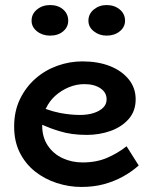

<svg xmlns="http://www.w3.org/2000/svg" viewBox="-20 -726 603 760"><path d="M302 14Q253 14 205 -1.5Q157 -17 119 -47Q81 -77 58.5 -121.5Q36 -166 36 -225Q36 -286 59 -333.5Q82 -381 120 -414.5Q158 -448 206.5 -465.5Q255 -483 306 -483Q368 -483 415 -464.5Q462 -446 489.5 -412Q517 -378 517 -333Q517 -286 489 -254.5Q461 -223 417 -207.5Q373 -192 323 -192Q262 -192 215 -207Q181 -217 147 -232Q147 -230 147 -229Q147 -183 169 -150Q191 -117 227.5 -100Q264 -83 307 -83Q362 -83 404.5 -101.5Q447 -120 481 -147L529 -71Q501 -46 466.5 -27Q432 -8 391.5 3Q351 14 302 14ZM160 -295Q191 -284 217 -279Q259 -271 296 -271Q327 -271 350.5 -278.5Q374 -286 388 -299.5Q402 -313 402 -333Q402 -360 377.5 -376.5Q353 -393 314 -393Q283 -393 253.5 -381Q224 -369 200 -348Q176 -327 162 -297Q161 -296 160 -295ZM402 -585Q373 -585 351.5 -602Q330 -619 330 -644Q330 -671 351.5 -688.5Q373 -706 402 -706Q433 -706 454 -688.5Q475 -671 475 -644Q475 -619 454 -602Q433 -585 402 -585ZM178 -585Q148 -585 126.5 -602Q105 -619 105 -644Q105 -671 126.5 -688.5Q148 -706 178 -706Q210 -706 230 -688.5Q250 -671 250 -644Q250 -619 230 -602Q210 -585 178 -585Z"/></svg>

Font: BioRhyme ExtraBold SemiBold
Style: Regular
Weight: 600
Version: Version 1.600;gftools[0.9.33]